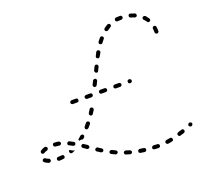

<svg xmlns="http://www.w3.org/2000/svg" viewBox="-120 -691 990 943"><g transform="rotate(-20 374.5 -219.5)"><path d="M559 117Q561 116 562 115Q564 113 564 112Q565 110 565 108Q565 104 562 101Q559 98 555 98Q545 98 535 97Q531 97 528 100Q525 103 525 107Q525 109 525 111Q526 113 527 114Q529 115 531 116Q532 117 534 117Q545 118 555 118Q557 118 559 117ZM631 109Q633 108 634 106Q635 104 635 103Q636 101 635 99Q634 95 631 92Q627 90 623 91Q613 93 604 94Q600 95 597 98Q595 102 595 106Q596 108 597 109Q598 111 599 112Q601 113 603 114Q605 114 607 114Q617 113 627 110Q629 110 631 109ZM487 113Q489 112 491 111Q492 110 493 108Q494 106 495 104Q495 100 493 97Q490 94 486 93Q476 92 466 90Q462 90 459 92Q455 94 455 99Q454 103 456 106Q459 109 463 110Q473 112 483 113Q485 113 487 113ZM420 98Q424 96 425 92Q425 90 425 88Q425 86 424 85Q423 83 421 82Q420 80 418 80Q408 77 399 74Q395 73 391 75Q388 77 386 81Q386 83 386 85Q386 87 387 88Q388 90 389 91Q391 93 393 93Q403 96 413 99Q417 100 420 98ZM702 86Q704 82 703 78Q702 76 701 75Q700 73 698 72Q696 71 694 71Q692 71 690 72Q681 75 671 78Q669 79 668 80Q666 81 665 83Q664 85 664 87Q664 89 665 91Q666 95 670 97Q673 99 677 97Q687 94 697 91Q701 89 702 86ZM352 75Q356 74 358 70Q359 68 359 66Q359 64 358 62Q357 60 356 59Q355 57 353 57Q344 53 335 48Q331 46 327 48Q323 49 321 53Q320 54 320 56Q320 58 321 60Q321 62 323 64Q324 65 326 66Q335 71 345 75Q348 77 352 75ZM748 69Q749 68 750 66Q751 64 751 62Q751 60 750 58Q749 56 748 55Q746 54 744 53Q742 52 740 52Q738 52 737 53H736Q734 54 733 56Q731 57 731 59Q730 61 730 63Q730 65 731 67Q733 70 737 72Q740 73 744 72L745 71Q747 70 748 69ZM289 42Q293 41 295 38Q296 36 296 34Q296 32 296 30Q296 28 294 27Q293 25 291 24Q283 19 274 13Q271 11 267 12Q263 13 261 16Q260 18 259 20Q259 22 259 24Q260 26 261 28Q262 29 264 30Q273 36 281 41Q285 43 289 42ZM69 -7Q66 -4 66 0Q66 4 69 7Q72 10 76 10Q87 10 98 8Q102 8 104 5Q107 1 106 -3Q106 -5 105 -6Q104 -8 103 -9Q101 -11 99 -11Q97 -12 95 -11Q86 -10 76 -10Q72 -10 69 -7ZM225 3Q227 4 229 3Q231 3 233 2Q234 1 236 -1Q238 -4 237 -8Q236 -12 233 -15L216 -26Q215 -27 213 -28Q211 -28 209 -28Q207 -27 205 -26Q203 -25 202 -24Q200 -20 201 -16Q201 -12 205 -10L222 2Q223 3 225 3ZM7 -27Q3 -26 1 -23Q-1 -22 -1 -20Q-2 -18 -2 -16Q-1 -14 0 -12Q1 -10 2 -9Q10 -3 23 2Q27 3 31 1Q35 -1 36 -5Q37 -6 36 -8Q36 -10 35 -12Q35 -14 33 -15Q32 -17 30 -17Q20 -20 15 -25Q11 -27 7 -27ZM164 -12Q164 -12 165 -12Q157 -8 149 -5Q145 -4 141 -5Q137 -7 136 -11Q134 -14 135 -17Q136 -21 140 -23Q146 -20 152 -16Q158 -13 164 -12ZM171 -35Q175 -36 177 -40Q178 -42 178 -44Q178 -46 178 -47Q177 -49 176 -51Q175 -52 173 -53Q163 -59 154 -63Q150 -65 146 -63Q143 -62 141 -58Q140 -56 140 -54Q140 -52 140 -51Q141 -49 142 -47Q144 -46 146 -45Q154 -41 163 -36Q167 -34 171 -35ZM198 -57Q198 -57 199 -57Q199 -58 200 -58Q207 -64 215 -71Q218 -73 222 -73Q226 -73 229 -70Q230 -68 231 -66Q232 -64 231 -62Q231 -60 230 -59Q230 -57 228 -56Q224 -52 220 -49Q219 -49 218 -50Q211 -51 205 -50Q202 -49 200 -49Q200 -51 199 -54Q199 -55 198 -57ZM41 -63Q43 -67 42 -71Q41 -73 40 -74Q39 -76 37 -77Q35 -78 33 -78Q31 -78 29 -78Q17 -74 8 -68Q6 -67 5 -65Q4 -63 4 -61Q3 -59 4 -57Q4 -55 5 -54Q8 -50 12 -50Q16 -49 19 -51Q25 -56 35 -58Q39 -60 41 -63ZM108 -62Q111 -64 112 -68Q113 -72 110 -75Q108 -79 104 -80Q93 -82 83 -82Q78 -83 75 -80Q72 -77 72 -73Q72 -69 74 -66Q77 -63 81 -62Q91 -62 100 -60Q104 -59 108 -62ZM247 -98Q247 -94 250 -91Q252 -90 254 -89Q256 -89 258 -89Q260 -89 261 -90Q263 -91 264 -92Q271 -100 278 -108Q280 -111 280 -115Q280 -120 276 -122Q273 -125 269 -124Q265 -124 262 -121Q256 -113 249 -105Q247 -102 247 -98ZM290 -157Q289 -155 290 -153Q290 -151 291 -150Q292 -148 294 -147Q298 -145 302 -145Q306 -146 308 -150Q313 -159 319 -167Q321 -171 320 -175Q319 -179 315 -181Q314 -182 312 -182Q310 -183 308 -182Q306 -182 304 -181Q303 -179 302 -178Q296 -169 291 -161Q290 -159 290 -157ZM263 -232Q265 -235 265 -239Q265 -243 263 -246Q260 -249 255 -249H233Q229 -249 226 -246Q223 -243 223 -239Q223 -235 226 -232Q229 -229 233 -229H255Q260 -229 263 -232ZM337 -232Q340 -235 340 -239Q340 -243 337 -246Q334 -249 330 -249H308Q304 -249 301 -246Q298 -243 298 -239Q298 -235 301 -232Q304 -229 308 -229H330Q334 -229 337 -232ZM412 -232Q415 -235 415 -239Q415 -243 412 -246Q409 -249 405 -249H383Q379 -249 376 -246Q373 -243 373 -239Q373 -235 376 -232Q379 -229 383 -229H405Q409 -229 412 -232ZM487 -232Q490 -235 490 -239Q490 -243 487 -246Q484 -249 480 -249H458Q454 -249 451 -246Q448 -243 448 -239Q448 -235 451 -232Q454 -229 458 -229H480Q484 -229 487 -232ZM541 -232Q544 -235 544 -239Q544 -243 541 -246Q538 -249 534 -249H533Q528 -249 525 -246Q523 -243 523 -239Q523 -235 525 -232Q528 -229 533 -229H534Q538 -229 541 -232ZM356 -277Q357 -273 361 -271Q365 -270 368 -271Q372 -272 374 -276L383 -294Q385 -298 384 -302Q382 -306 379 -308Q375 -309 371 -308Q367 -307 365 -303L356 -285Q354 -281 356 -277ZM387 -341Q388 -337 392 -335Q396 -333 400 -334Q404 -336 405 -340L414 -358Q416 -362 414 -366Q413 -370 409 -371Q406 -373 402 -372Q398 -370 396 -367L387 -348Q386 -344 387 -341ZM418 -404Q419 -401 423 -399Q426 -397 430 -398Q434 -399 436 -403Q441 -412 446 -420Q448 -424 447 -428Q446 -432 442 -434Q438 -436 434 -435Q430 -434 428 -430Q424 -422 419 -412Q417 -408 418 -404ZM745 -451Q741 -454 737 -453Q735 -453 733 -452Q732 -451 731 -449Q729 -448 729 -446Q728 -444 729 -442Q730 -433 730 -423Q730 -419 733 -416Q736 -413 740 -413Q744 -413 747 -416Q750 -419 750 -423Q750 -434 748 -445Q748 -449 745 -451ZM454 -466Q455 -462 458 -460Q462 -457 466 -458Q470 -458 472 -462Q478 -470 484 -477Q487 -480 487 -485Q486 -489 483 -491Q480 -494 476 -494Q472 -493 469 -490Q463 -482 456 -474Q454 -470 454 -466ZM712 -515Q711 -516 709 -516Q707 -516 705 -515Q703 -515 701 -513Q698 -510 698 -506Q698 -502 701 -499Q708 -492 713 -485Q714 -483 715 -482Q717 -481 719 -480Q721 -480 723 -480Q725 -481 727 -482Q730 -484 731 -488Q732 -492 729 -496Q723 -505 716 -513Q714 -514 712 -515ZM503 -520Q503 -516 505 -512Q508 -509 512 -509Q516 -508 519 -510Q527 -516 535 -521Q539 -523 540 -527Q541 -531 539 -534Q537 -538 533 -539Q529 -540 525 -538Q516 -533 507 -526Q504 -524 503 -520ZM643 -550Q639 -547 638 -543Q637 -540 639 -536Q641 -532 645 -531Q654 -529 663 -525Q667 -523 671 -525Q675 -526 676 -530Q678 -534 676 -538Q675 -542 671 -543Q661 -547 650 -550Q646 -552 643 -550ZM570 -552Q567 -548 568 -544Q568 -540 572 -538Q575 -535 579 -536Q588 -537 598 -537Q602 -537 605 -540Q608 -543 608 -547Q608 -551 605 -554Q602 -557 598 -557Q587 -557 576 -556Q572 -555 570 -552Z"/></g></svg>

Font: FRB American Cursive Dashed Light
Style: Italic
Weight: 300
Italic angle: -25°
Version: Version 2.0;Modular Font Editor K font №1